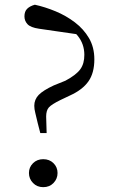

<svg xmlns="http://www.w3.org/2000/svg" viewBox="-20 -769 472 802"><path d="M160.6 12.8Q134.8 12.8 117.8 -4.7Q100.9 -22.2 100.9 -46.4Q100.9 -70.4 117.8 -87.2Q134.8 -104.1 160.6 -104.1Q186.8 -104.1 203.6 -87.2Q220.4 -70.4 220.4 -46.4Q220.4 -22.2 203.6 -4.7Q186.8 12.8 160.6 12.8ZM374.1 -521.2Q374.1 -464.1 349.3 -429Q324.5 -393.9 272.6 -370.3L232.2 -351.1Q195.9 -333.2 184.4 -320.7Q172.9 -308.2 172.8 -282.5L174.8 -213.2H148.3L137.7 -254.2Q131.6 -281.2 127.4 -297.4Q123.2 -313.5 123.2 -327.1Q123.2 -353.4 141.6 -372.5Q160 -391.5 204.5 -412.2L253.3 -431.9Q298.3 -456 315.4 -479.7Q332.6 -503.4 332.3 -540.5Q332.1 -585.4 304.8 -619.3Q277.4 -653.1 219.1 -686.2L330.7 -621.8L143 -649Q107.7 -654.2 94.9 -668Q82.1 -681.8 82.1 -700.5Q82.1 -721.3 93.5 -732.4Q104.8 -743.6 125.6 -749.3Q168.1 -740 212.1 -721.8Q256 -703.6 292.7 -675.7Q329.4 -647.9 351.8 -609.7Q374.1 -571.4 374.1 -521.2Z"/></svg>

Font: Source Han Serif JP VF
Style: Regular
Weight: 250
Designer: Ryoko NISHIZUKA 西塚涼子 (kana & ideographs); Frank Grießhammer (Latin, Greek & Cyrillic); Wenlong ZHANG 张文龙 (bopomofo); San
Foundry: Adobe
Version: Version 2.001;hotconv 1.1.0;makeotfexe 2.6.0